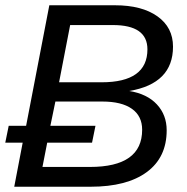

<svg xmlns="http://www.w3.org/2000/svg" viewBox="-23 -708 710 728"><path d="M31 0 63 -167H-3L10 -231H76L164 -688H413Q515 -688 574 -646Q633 -604 633 -531Q633 -391 467 -363Q535 -352 572 -312Q609 -272 609 -214Q609 -111 533.5 -55.5Q458 0 321 0ZM187 -323 168 -231H339L326 -167H156L138 -75H318Q516 -75 516 -216Q516 -268 477 -295.5Q438 -323 365 -323ZM243 -613 201 -396H362Q536 -396 536 -521Q536 -613 405 -613Z"/></svg>

Font: Libra Sans
Style: Italic
Weight: 400
Italic angle: -12°
Foundry: Context Ltd
Version: Version 1.002